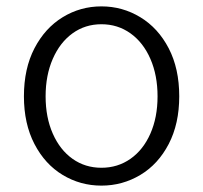

<svg xmlns="http://www.w3.org/2000/svg" viewBox="-20 -569 637 602"><path d="M55 -267Q55 -354 88 -417.5Q121 -481 176.5 -515Q232 -549 298 -549Q364 -549 420 -515Q476 -481 509 -417.5Q542 -354 542 -267Q542 -181 509 -117.5Q476 -54 420 -20.5Q364 13 298 13Q232 13 176.5 -20.5Q121 -54 88 -117.5Q55 -181 55 -267ZM474 -267Q474 -333 451.5 -384.5Q429 -436 389 -464.5Q349 -493 298 -493Q247 -493 207.5 -464.5Q168 -436 145.5 -384.5Q123 -333 123 -267Q123 -201 145.5 -150Q168 -99 207.5 -71Q247 -43 298 -43Q349 -43 389 -71Q429 -99 451.5 -150Q474 -201 474 -267Z"/></svg>

Font: 寒蝉端黑体 Light
Style: Regular
Weight: 300
Designer: ChillDuanSans {Warren2060}; 
Source Han Sans {Ryoko NISHIZUKA 西塚涼子 (kana, bopomofo & ideographs); Paul D. Hunt (Latin, G
Foundry: ChillType&Adobe
Version: Version 1.300;Glyphs 3.3 (3306)